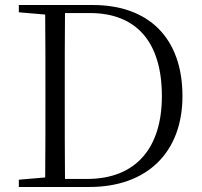

<svg xmlns="http://www.w3.org/2000/svg" viewBox="-20 -745 806 765"><path d="M55 -696 160 -687C161 -589 161 -489 161 -384V-357C161 -238 161 -136 160 -38L55 -29V0H336C567 0 707 -139 707 -362C707 -594 572 -725 350 -725H55ZM239 -32C238 -133 238 -235 238 -357V-384C238 -491 238 -594 239 -693H338C523 -693 625 -578 625 -362C625 -158 524 -32 326 -32Z"/></svg>

Font: Noto Serif TC Light
Style: Regular
Weight: 300
Designer: Ryoko NISHIZUKA 西塚涼子 (kana & ideographs); Frank Grießhammer (Latin, Greek & Cyrillic); Wenlong ZHANG 张文龙 (bopomofo); San
Foundry: Adobe
Version: Version 2.001;hotconv 1.1.0;makeotfexe 2.6.0